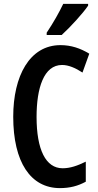

<svg xmlns="http://www.w3.org/2000/svg" viewBox="-20 -957 506 987"><path d="M433 -928V-937H305C284 -893 256 -843 220 -789V-777H297C341 -817 407 -889 433 -928ZM299 -623C333 -623 369 -607 404 -584L439 -681C393 -709 345 -725 291 -725C132 -725 48 -566 48 -357C48 -124 137 10 288 10C339 10 381 -1 421 -23V-126C378 -105 341 -92 302 -92C215 -92 168 -188 168 -356C168 -504 205 -623 299 -623Z"/></svg>

Font: Noto Sans Gurmukhi UI ExtraCondensed SemiBold
Style: Regular
Weight: 600
Width: 2
Designer: Jelle Bosma - Monotype Design Team
Foundry: Monotype Imaging Inc.
Version: Version 2.004